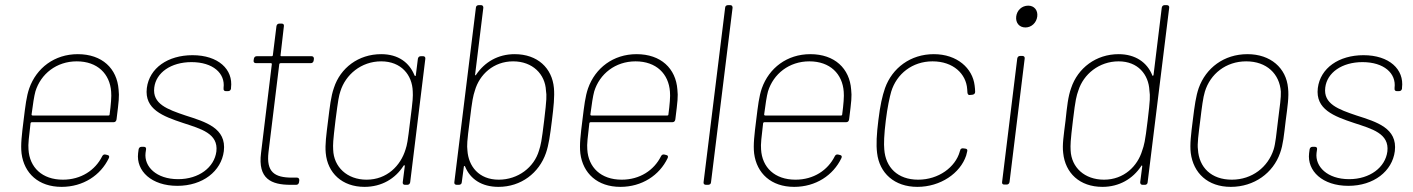

<svg xmlns="http://www.w3.org/2000/svg" viewBox="-20 -720 5506 748"><path d="M225 -20C144 -20 95 -68 91 -138C89 -156 93 -190 99 -240C100 -243 102 -244 104 -244H423C429 -244 433 -248 434 -255C443 -327 445 -344 442 -371C436 -453 378 -509 283 -509C192 -509 122 -455 94 -376C83 -344 79 -309 72 -252C65 -196 60 -156 64 -122C74 -45 130 8 220 8C304 8 372 -37 404 -104C407 -110 405 -115 399 -116L391 -118C385 -119 381 -117 378 -111C351 -57 296 -20 225 -20ZM279 -481C360 -481 408 -432 413 -363C415 -346 412 -311 407 -274C407 -271 405 -270 403 -270H107C105 -270 103 -271 103 -274C108 -313 113 -346 118 -364C139 -432 200 -481 279 -481Z M671 4C770 4 842 -53 852 -131C863 -221 781 -245 703 -270C632 -294 573 -315 581 -379C588 -437 646 -478 726 -478C810 -478 858 -434 851 -378V-375C850 -369 854 -365 859 -365H869C875 -365 879 -369 880 -375V-378C889 -450 830 -505 730 -505C634 -505 562 -455 552 -377C542 -294 615 -267 693 -241C763 -218 831 -200 823 -130C815 -68 755 -22 674 -22C589 -22 541 -71 547 -124L549 -138C550 -144 547 -148 541 -148H531C525 -148 521 -144 520 -138L518 -123C510 -54 570 4 671 4Z M1118 -28C1049 -28 1017 -50 1026 -127L1068 -470C1068 -472 1071 -474 1073 -474H1191C1197 -474 1201 -478 1202 -484L1203 -491C1203 -497 1200 -501 1194 -501H1076C1074 -501 1072 -503 1073 -505L1086 -618C1087 -624 1084 -628 1078 -628H1068C1062 -628 1058 -624 1057 -618L1043 -505C1043 -503 1041 -501 1039 -501H980C974 -501 970 -497 969 -491L968 -484C967 -478 971 -474 977 -474H1036C1038 -474 1039 -472 1039 -470L997 -124C984 -23 1037 0 1112 0H1134C1140 0 1144 -4 1145 -10L1146 -18C1146 -24 1143 -28 1137 -28Z M1608 -491 1600 -427C1600 -423 1597 -423 1595 -426C1575 -476 1532 -509 1465 -509C1376 -509 1306 -455 1281 -378C1269 -344 1265 -305 1258 -249C1251 -193 1246 -157 1249 -124C1256 -46 1313 8 1400 8C1467 8 1520 -24 1552 -74C1554 -78 1557 -77 1557 -73L1549 -10C1548 -4 1552 0 1557 0H1567C1573 0 1577 -4 1578 -10L1637 -491C1638 -497 1634 -501 1629 -501H1619C1613 -501 1609 -497 1608 -491ZM1560 -138C1541 -75 1488 -20 1408 -20C1332 -20 1280 -70 1278 -137C1277 -158 1277 -167 1287 -251C1298 -336 1300 -345 1306 -364C1326 -429 1387 -481 1465 -481C1543 -481 1586 -428 1588 -364C1589 -343 1589 -334 1578 -249C1568 -165 1566 -157 1560 -138Z M2138 -377C2131 -455 2074 -509 1985 -509C1920 -509 1868 -478 1835 -429C1833 -425 1830 -426 1831 -430L1863 -690C1863 -696 1860 -700 1854 -700H1845C1839 -700 1834 -696 1834 -690L1750 -10C1749 -4 1753 0 1759 0H1768C1774 0 1779 -4 1779 -10L1787 -70C1787 -74 1790 -75 1792 -71C1812 -22 1857 8 1922 8C2010 8 2080 -46 2107 -124C2118 -156 2123 -193 2130 -249C2137 -305 2141 -344 2138 -377ZM2080 -134C2061 -68 1998 -20 1923 -20C1845 -20 1805 -73 1801 -134C1799 -154 1799 -166 1810 -250C1820 -333 1823 -345 1830 -367C1848 -430 1903 -481 1979 -481C2055 -481 2104 -431 2107 -367C2110 -347 2110 -335 2100 -251C2090 -168 2087 -156 2080 -134Z M2402 -20C2321 -20 2272 -68 2268 -138C2266 -156 2270 -190 2276 -240C2277 -243 2279 -244 2281 -244H2600C2606 -244 2610 -248 2611 -255C2620 -327 2622 -344 2619 -371C2613 -453 2555 -509 2460 -509C2369 -509 2299 -455 2271 -376C2260 -344 2256 -309 2249 -252C2242 -196 2237 -156 2241 -122C2251 -45 2307 8 2397 8C2481 8 2549 -37 2581 -104C2584 -110 2582 -115 2576 -116L2568 -118C2562 -119 2558 -117 2555 -111C2528 -57 2473 -20 2402 -20ZM2456 -481C2537 -481 2585 -432 2590 -363C2592 -346 2589 -311 2584 -274C2584 -271 2582 -270 2580 -270H2284C2282 -270 2280 -271 2280 -274C2285 -313 2290 -346 2295 -364C2316 -432 2377 -481 2456 -481Z M2730 0H2739C2745 0 2750 -4 2750 -10L2834 -690C2834 -696 2831 -700 2825 -700H2816C2810 -700 2805 -696 2805 -690L2721 -10C2720 -4 2724 0 2730 0Z M3079 -20C2998 -20 2949 -68 2945 -138C2943 -156 2947 -190 2953 -240C2954 -243 2956 -244 2958 -244H3277C3283 -244 3287 -248 3288 -255C3297 -327 3299 -344 3296 -371C3290 -453 3232 -509 3137 -509C3046 -509 2976 -455 2948 -376C2937 -344 2933 -309 2926 -252C2919 -196 2914 -156 2918 -122C2928 -45 2984 8 3074 8C3158 8 3226 -37 3258 -104C3261 -110 3259 -115 3253 -116L3245 -118C3239 -119 3235 -117 3232 -111C3205 -57 3150 -20 3079 -20ZM3133 -481C3214 -481 3262 -432 3267 -363C3269 -346 3266 -311 3261 -274C3261 -271 3259 -270 3257 -270H2961C2959 -270 2957 -271 2957 -274C2962 -313 2967 -346 2972 -364C2993 -432 3054 -481 3133 -481Z M3554 8C3644 8 3721 -45 3744 -114C3746 -121 3747 -126 3748 -130C3750 -137 3747 -140 3741 -141L3733 -142C3728 -143 3723 -141 3721 -136C3721 -134 3720 -131 3719 -130C3719 -130 3719 -130 3719 -129C3702 -69 3637 -20 3557 -20C3477 -20 3430 -68 3425 -138C3423 -159 3424 -195 3431 -251C3437 -301 3446 -342 3452 -363C3473 -432 3534 -481 3613 -481C3694 -481 3744 -432 3748 -373L3749 -359C3750 -352 3753 -349 3759 -350L3769 -351C3775 -352 3779 -356 3779 -362C3779 -370 3778 -379 3777 -387C3769 -454 3709 -509 3618 -509C3527 -509 3456 -455 3428 -377C3417 -345 3409 -310 3402 -252C3395 -196 3393 -157 3397 -124C3406 -46 3464 8 3554 8Z M3975 -613C3998 -613 4018 -631 4021 -656C4024 -680 4009 -698 3986 -698C3961 -698 3942 -680 3939 -656C3936 -631 3951 -613 3975 -613ZM3892 -1H3902C3908 -1 3912 -5 3913 -11L3972 -492C3973 -498 3969 -502 3964 -502H3954C3948 -502 3944 -498 3943 -492L3884 -11C3883 -5 3886 -1 3892 -1Z M4506 -690 4474 -428C4473 -424 4470 -423 4469 -427C4449 -477 4403 -509 4338 -509C4250 -509 4179 -455 4153 -377C4141 -344 4137 -305 4131 -249C4124 -193 4118 -156 4122 -124C4130 -46 4186 8 4275 8C4340 8 4393 -23 4426 -73C4428 -77 4430 -76 4430 -72L4422 -10C4422 -4 4425 0 4431 0H4441C4446 0 4451 -4 4451 -10L4535 -690C4536 -696 4532 -700 4526 -700H4517C4511 -700 4507 -696 4506 -690ZM4430 -134C4412 -73 4359 -20 4281 -20C4205 -20 4154 -68 4151 -134C4150 -156 4150 -168 4160 -251C4170 -335 4174 -347 4181 -367C4201 -431 4262 -481 4338 -481C4413 -481 4455 -430 4458 -367C4461 -345 4461 -333 4451 -250C4441 -166 4437 -154 4430 -134Z M4775 8C4866 8 4940 -46 4967 -124C4979 -157 4982 -193 4989 -251C4996 -304 5002 -344 4998 -377C4991 -455 4930 -509 4840 -509C4748 -509 4678 -455 4650 -377C4639 -345 4634 -309 4627 -252C4620 -197 4615 -157 4619 -124C4629 -46 4685 8 4775 8ZM4779 -20C4699 -20 4651 -68 4647 -138C4644 -159 4649 -196 4656 -251C4662 -301 4667 -341 4674 -363C4695 -432 4756 -481 4835 -481C4915 -481 4965 -432 4970 -363C4971 -342 4966 -305 4959 -251C4953 -200 4949 -160 4942 -138C4920 -69 4858 -20 4779 -20Z M5233 4C5332 4 5404 -53 5414 -131C5425 -221 5343 -245 5265 -270C5194 -294 5135 -315 5143 -379C5150 -437 5208 -478 5288 -478C5372 -478 5420 -434 5413 -378V-375C5412 -369 5416 -365 5421 -365H5431C5437 -365 5441 -369 5442 -375V-378C5451 -450 5392 -505 5292 -505C5196 -505 5124 -455 5114 -377C5104 -294 5177 -267 5255 -241C5325 -218 5393 -200 5385 -130C5377 -68 5317 -22 5236 -22C5151 -22 5103 -71 5109 -124L5111 -138C5112 -144 5109 -148 5103 -148H5093C5087 -148 5083 -144 5082 -138L5080 -123C5072 -54 5132 4 5233 4Z"/></svg>

Font: Barlow Thin
Style: Italic
Weight: 250
Italic angle: -7°
Designer: Jeremy Tribby
Foundry: Tribby Type
Version: Version 1.422;hotconv 1.0.109;makeotfexe 2.5.65596